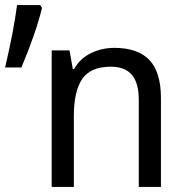

<svg xmlns="http://www.w3.org/2000/svg" viewBox="-20 -734 728 754"><path d="M612 -349V0H525V-343Q525 -408 498 -440Q471 -472 415 -472Q336 -472 303 -424Q270 -376 270 -278V0H183V-536H253L266 -463H271Q294 -504 336.5 -525Q379 -546 429 -546Q521 -546 566.5 -498.5Q612 -451 612 -349ZM145 -703Q121 -604 64 -469H0Q33 -608 47 -714H138Z"/></svg>

Font: Noto Sans Display
Style: Regular
Weight: 400
Designer: Monotype Design team
Foundry: Monotype Imaging Inc.
Version: Version 1.000